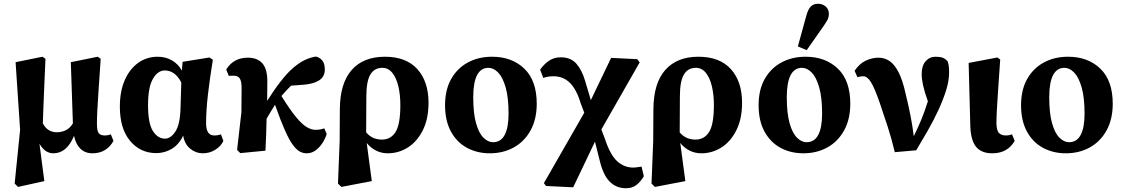

<svg xmlns="http://www.w3.org/2000/svg" viewBox="-20 -801 5973 1022"><path d="M472 15Q433 15 408 -9.5Q383 -34 374 -78Q336 15 264 15Q219 15 190 -36L216 163L76 194L58 176L87 -110L63 -470L206 -499L222 -488Q218 -401 215.5 -338.5Q213 -276 211 -230Q209 -184 208 -144Q222 -118 241 -107.5Q260 -97 282 -97Q306 -97 328.5 -107Q351 -117 368 -144L357 -470L500 -499L516 -488Q509 -384 504.5 -318.5Q500 -253 498 -213Q496 -173 496 -144Q496 -104 505.5 -92Q515 -80 537 -80Q555 -80 570 -86L584 -51Q567 -20 539 -2.5Q511 15 472 15Z M768 -241Q768 -144 794 -103.5Q820 -63 858 -63Q889 -63 914 -101.5Q939 -140 941 -228L945 -362Q912 -426 857 -426Q820 -426 794 -381.5Q768 -337 768 -241ZM812 14Q727 14 672.5 -51Q618 -116 618 -233Q618 -316 644.5 -375.5Q671 -435 716.5 -467Q762 -499 819 -499Q862 -499 895.5 -479.5Q929 -460 948 -425L952 -472L1095 -495L1113 -483Q1097 -385 1087 -299Q1077 -213 1077 -145Q1077 -80 1120 -80Q1141 -80 1156 -86L1169 -51Q1157 -24 1127 -4.5Q1097 15 1059 15Q1023 15 993 -9Q963 -33 955 -79Q932 -31 894 -8.5Q856 14 812 14Z M1259 14 1242 -3 1265 -204 1266 -333Q1266 -368 1256.5 -383Q1247 -398 1224 -398Q1219 -398 1211 -398Q1203 -398 1198 -397L1184 -431Q1223 -494 1299 -494Q1350 -494 1376.5 -464Q1403 -434 1403 -367L1402 -264Q1437 -320 1474 -367.5Q1511 -415 1542 -441Q1574 -468 1602.5 -481.5Q1631 -495 1661 -500Q1681 -496 1695 -479.5Q1709 -463 1709 -431Q1709 -393 1679 -373.5Q1649 -354 1596 -350L1529 -345Q1516 -332 1503 -318Q1490 -304 1478 -290Q1524 -216 1556.5 -177Q1589 -138 1613.5 -124Q1638 -110 1659 -110Q1674 -110 1685 -112Q1696 -114 1706 -118L1719 -88Q1712 -64 1696.5 -40Q1681 -16 1660 -0.5Q1639 15 1612 15Q1594 15 1576.5 6Q1559 -3 1539.5 -29Q1520 -55 1497 -106.5Q1474 -158 1444 -243Q1433 -225 1421.5 -207Q1410 -189 1399 -169Q1398 -124 1396.5 -79Q1395 -34 1393 1Z M1930 -287 1929 -96Q1949 -74 1969.5 -66Q1990 -58 2013 -58Q2060 -58 2085.5 -98.5Q2111 -139 2111 -242Q2111 -296 2100.5 -341Q2090 -386 2068.5 -413Q2047 -440 2015 -440Q1973 -440 1951.5 -404.5Q1930 -369 1930 -287ZM1779 176 1788 -50 1789 -221Q1790 -358 1852 -428.5Q1914 -499 2029 -499Q2142 -499 2201.5 -433Q2261 -367 2261 -254Q2261 -168 2230.5 -107.5Q2200 -47 2151 -16Q2102 15 2044 15Q2010 15 1981.5 0.5Q1953 -14 1932 -40L1959 163L1797 194Z M2587 15Q2520 15 2466 -14Q2412 -43 2380.5 -100.5Q2349 -158 2349 -241Q2349 -323 2381.5 -380.5Q2414 -438 2470.5 -468.5Q2527 -499 2599 -499Q2705 -499 2771 -435.5Q2837 -372 2837 -249Q2837 -166 2804 -106.5Q2771 -47 2714.5 -16Q2658 15 2587 15ZM2604 -44Q2646 -44 2666.5 -83Q2687 -122 2687 -196Q2687 -282 2671.5 -336Q2656 -390 2631.5 -415Q2607 -440 2580 -440Q2499 -440 2499 -283Q2499 -198 2514 -145Q2529 -92 2553.5 -68Q2578 -44 2604 -44Z M2887 189 2875 174 3090 -201 3071 -251Q3049 -325 3013.5 -360Q2978 -395 2927 -395Q2907 -395 2894.5 -392.5Q2882 -390 2872 -386L2855 -430Q2875 -459 2902 -477.5Q2929 -496 2965 -496Q3018 -496 3048 -462Q3078 -428 3095 -369L3125 -268L3233 -493L3372 -486L3385 -469L3181 -112L3201 -59Q3228 23 3265 57Q3302 91 3351 91Q3361 91 3373 89Q3385 87 3395 86L3407 137Q3391 165 3368.5 183Q3346 201 3312 201Q3261 201 3226 166.5Q3191 132 3172 53L3147 -47L3031 196Z M3599 -287 3598 -96Q3618 -74 3638.5 -66Q3659 -58 3682 -58Q3729 -58 3754.5 -98.5Q3780 -139 3780 -242Q3780 -296 3769.5 -341Q3759 -386 3737.5 -413Q3716 -440 3684 -440Q3642 -440 3620.5 -404.5Q3599 -369 3599 -287ZM3448 176 3457 -50 3458 -221Q3459 -358 3521 -428.5Q3583 -499 3698 -499Q3811 -499 3870.5 -433Q3930 -367 3930 -254Q3930 -168 3899.5 -107.5Q3869 -47 3820 -16Q3771 15 3713 15Q3679 15 3650.5 0.5Q3622 -14 3601 -40L3628 163L3466 194Z M4256 15Q4189 15 4135 -14Q4081 -43 4049.5 -100.5Q4018 -158 4018 -241Q4018 -323 4050.5 -380.5Q4083 -438 4139.5 -468.5Q4196 -499 4268 -499Q4374 -499 4440 -435.5Q4506 -372 4506 -249Q4506 -166 4473 -106.5Q4440 -47 4383.5 -16Q4327 15 4256 15ZM4273 -44Q4315 -44 4335.5 -83Q4356 -122 4356 -196Q4356 -282 4340.5 -336Q4325 -390 4300.5 -415Q4276 -440 4249 -440Q4168 -440 4168 -283Q4168 -198 4183 -145Q4198 -92 4222.5 -68Q4247 -44 4273 -44ZM4227 -554 4271 -714Q4281 -752 4296 -766.5Q4311 -781 4334 -781Q4358 -781 4375 -766.5Q4392 -752 4392 -727Q4392 -708 4382.5 -691.5Q4373 -675 4356 -651L4274 -534Z M4743 9Q4726 -62 4705.5 -125.5Q4685 -189 4663 -253Q4635 -334 4615.5 -364.5Q4596 -395 4576 -395Q4566 -395 4558.5 -393.5Q4551 -392 4544 -390L4529 -424Q4554 -462 4588 -478Q4622 -494 4656 -494Q4688 -494 4714.5 -476.5Q4741 -459 4763 -416.5Q4785 -374 4801 -300Q4816 -239 4826.5 -185.5Q4837 -132 4844 -76Q4864 -116 4883.5 -163Q4903 -210 4919 -262Q4901 -312 4893.5 -346.5Q4886 -381 4886 -407Q4886 -451 4907 -475Q4928 -499 4960 -499Q4985 -499 4998.5 -493.5Q5012 -488 5024 -475Q5029 -460 5030.5 -447Q5032 -434 5032 -414Q5032 -371 5016 -320Q5000 -269 4974.5 -214Q4949 -159 4918 -105Q4887 -51 4857 -1Z M5262 15Q5204 15 5176 -19Q5148 -53 5145 -126L5136 -466L5289 -495L5304 -484Q5297 -380 5292.5 -315.5Q5288 -251 5286 -212Q5284 -173 5284 -144Q5285 -105 5298 -92.5Q5311 -80 5334 -80Q5352 -80 5367 -86L5381 -51Q5343 15 5262 15Z M5653 15Q5586 15 5532 -14Q5478 -43 5446.5 -100.5Q5415 -158 5415 -241Q5415 -323 5447.5 -380.5Q5480 -438 5536.5 -468.5Q5593 -499 5665 -499Q5771 -499 5837 -435.5Q5903 -372 5903 -249Q5903 -166 5870 -106.5Q5837 -47 5780.5 -16Q5724 15 5653 15ZM5670 -44Q5712 -44 5732.5 -83Q5753 -122 5753 -196Q5753 -282 5737.5 -336Q5722 -390 5697.5 -415Q5673 -440 5646 -440Q5565 -440 5565 -283Q5565 -198 5580 -145Q5595 -92 5619.5 -68Q5644 -44 5670 -44Z"/></svg>

Font: Source Serif Pro
Style: Bold
Weight: 700
Designer: Frank Grießhammer
Foundry: Adobe Systems Incorporated
Version: Version 3.001;hotconv 1.0.111;makeotfexe 2.5.65597